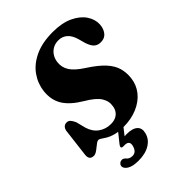

<svg xmlns="http://www.w3.org/2000/svg" viewBox="-264 -840 1191 1191"><g transform="rotate(-45 331.5 -244.0)"><path d="M285 -6.5H331L271 70L241.5 62.5Q253.5 59.5 266.8 58.2Q280 57 299.5 57Q351 57 373.2 78.2Q395.5 99.5 385 137Q374.5 178 335.2 202.2Q296 226.5 234.5 226.5Q184 226.5 158.2 210Q132.5 193.5 135 172Q137.5 162 145.5 155.5Q153.5 149 163 149Q171 148 176.2 151Q181.5 154 186.5 158Q194.5 169 204.8 174Q215 179 229 179Q264 179 274.5 135.5Q279.5 116.5 271.5 106.5Q263.5 96.5 243 96.5H229.5Q216.5 96.5 215.5 89Q214.5 81.5 223 71ZM315.5 12.5Q273.5 12.5 244.8 4.5Q216 -3.5 197.8 -14.5Q179.5 -25.5 168.2 -33.5Q157 -41.5 149.5 -41.5Q141.5 -41.5 131 -34Q120.5 -26.5 108.5 -16.5Q96.5 -6.5 84.5 1.2Q72.5 9 60.5 9Q42 9 33.2 -1Q24.5 -11 26 -32.5L47.5 -210.5Q49 -233.5 59.2 -245.5Q69.5 -257.5 86 -257.5Q101.5 -257.5 111.2 -247Q121 -236.5 130.5 -215L146.5 -152Q160.5 -105 195.2 -80.2Q230 -55.5 274 -55.5Q299 -55.5 317.2 -63.8Q335.5 -72 346.8 -87.8Q358 -103.5 361 -124.5Q368.5 -163.5 345.8 -199.8Q323 -236 257 -274.5Q180 -320.5 148.2 -372.2Q116.5 -424 124 -494.5Q131 -554.5 166.5 -604.8Q202 -655 266.2 -685Q330.5 -715 422.5 -715Q502.5 -715 556.8 -689.8Q611 -664.5 638 -624.8Q665 -585 663 -541.5Q661 -506 642.2 -482.2Q623.5 -458.5 589.5 -458.5Q563 -458.5 546 -473.2Q529 -488 517 -524.5L505 -568Q493 -612 468.8 -633Q444.5 -654 411.5 -654Q383 -654 361.8 -642Q340.5 -630 327.5 -609.8Q314.5 -589.5 311 -563.5Q305.5 -522 327.5 -486.5Q349.5 -451 410.5 -412Q477 -369 512 -330.8Q547 -292.5 558.2 -253.2Q569.5 -214 564.5 -169Q558.5 -116 526 -75Q493.5 -34 439.2 -10.8Q385 12.5 315.5 12.5Z"/></g></svg>

Font: Fraunces ExtraBold
Style: Italic
Weight: 800
Italic angle: -16°
Version: Version 1.000;[b76b70a41]